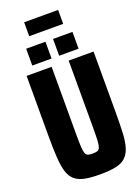

<svg xmlns="http://www.w3.org/2000/svg" viewBox="-226 -1249 1036 1450"><g transform="rotate(-20 292.0 -524.0)"><path d="M314 114Q240 114 191 104Q142 94 112.5 68Q83 42 69 -3.5Q55 -49 50.5 -119Q46 -189 46 -288V-775H247V-231Q247 -168 249 -132.5Q251 -97 257 -80Q263 -63 277 -58Q291 -53 314 -53Q339 -53 353 -58Q367 -63 373.5 -80Q380 -97 382 -132.5Q384 -168 384 -231V-775H584V-288Q584 -189 580.5 -119Q577 -49 562 -3.5Q547 42 517.5 68Q488 94 439 104Q390 114 314 114ZM113 -834V-969H268V-834ZM329 -834V-969H485V-834ZM167 -1050V-1162H440V-1050Z"/></g></svg>

Font: Farlight84_Sys_V01
Style: Bold
Weight: 700
Designer: Monotype Design Team, Nadine Chahine and Nizar Qandah
Foundry: Monotype Imaging Inc.
Version: Version 2.004;October 31, 2024;FontCreator 14.0.0.2814 64-bi